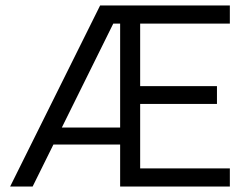

<svg xmlns="http://www.w3.org/2000/svg" viewBox="-20 -680 888 700"><path d="M17 0 345 -660H466L419 -594H393L99 0ZM147 -153V-215H449V-153ZM449 0V-66H818V0ZM418 0V-660H491V0ZM449 -301V-366H771V-301ZM449 -594V-660H818V-594Z"/></svg>

Font: Bricolage Grotesque 72pt Light
Style: Regular
Weight: 300
Designer: Mathieu Triay
Foundry: Atelier Triay
Version: Version 1.001;gftools[0.9.33.dev8+g029e19f]